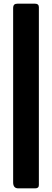

<svg xmlns="http://www.w3.org/2000/svg" viewBox="-20 -867 285 1052"><path d="M80 165Q52 165 52 132V-821Q52 -836 58 -841.5Q64 -847 77 -847H170Q193 -847 193 -828V147Q193 165 173 165Z"/></svg>

Font: Libre Franklin Thin Black
Style: Regular
Weight: 900
Version: Version 3.000